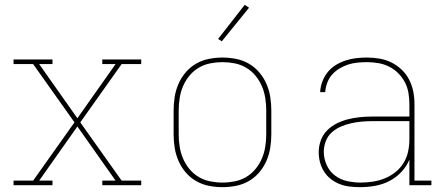

<svg xmlns="http://www.w3.org/2000/svg" viewBox="-20 -766 1840 794"><path d="M36 0V-19H117L288 -260L117 -501H36V-520H197V-501H142L300 -277L458 -501H403V-520H564V-501H483L312 -260L483 -19H564V0H403V-19H458L300 -243L142 -19H197V0Z M900 8Q872 8 844 2.5Q816 -3 791.5 -17Q767 -31 748.5 -52.5Q730 -74 718.5 -100Q707 -126 702.5 -154Q698 -182 698 -210V-310Q698 -338 702.5 -366Q707 -394 718.5 -420Q730 -446 748.5 -467.5Q767 -489 791.5 -503Q816 -517 844 -522.5Q872 -528 900 -528Q928 -528 956 -522.5Q984 -517 1008.5 -503Q1033 -489 1051.5 -467.5Q1070 -446 1081.5 -420Q1093 -394 1097.5 -366Q1102 -338 1102 -310V-210Q1102 -182 1097.5 -154Q1093 -126 1081.5 -100Q1070 -74 1051.5 -52.5Q1033 -31 1008.5 -17Q984 -3 956 2.5Q928 8 900 8ZM900 -11Q925 -11 950.5 -16Q976 -21 998 -34Q1020 -47 1036.5 -67Q1053 -87 1063 -110.5Q1073 -134 1077 -159.5Q1081 -185 1081 -210V-310Q1081 -335 1077 -360.5Q1073 -386 1063 -409.5Q1053 -433 1036.5 -453Q1020 -473 998 -486Q976 -499 950.5 -504Q925 -509 900 -509Q875 -509 849.5 -504Q824 -499 802 -486Q780 -473 763.5 -453Q747 -433 737 -409.5Q727 -386 723 -360.5Q719 -335 719 -310V-210Q719 -185 723 -159.5Q727 -134 737 -110.5Q747 -87 763.5 -67Q780 -47 802 -34Q824 -21 849.5 -16Q875 -11 900 -11ZM897 -595 882 -605 992 -746 1010 -734Z M1469 8Q1448 8 1426.5 5.5Q1405 3 1385.5 -4.5Q1366 -12 1349 -25Q1332 -38 1320.5 -56Q1309 -74 1303.5 -94.5Q1298 -115 1298 -136Q1298 -161 1306.5 -185Q1315 -209 1333 -227Q1351 -245 1373.5 -256Q1396 -267 1420 -273Q1444 -279 1469 -281.5Q1494 -284 1519 -284H1673V-336Q1673 -359 1669 -382.5Q1665 -406 1654 -426.5Q1643 -447 1626.5 -463.5Q1610 -480 1589 -490.5Q1568 -501 1544.5 -505Q1521 -509 1498 -509Q1478 -509 1458 -507Q1438 -505 1419.5 -499Q1401 -493 1383.5 -482.5Q1366 -472 1353 -457Q1340 -442 1333 -423Q1326 -404 1325 -385H1304Q1305 -407 1313 -428.5Q1321 -450 1335 -467.5Q1349 -485 1368.5 -497Q1388 -509 1409.5 -516Q1431 -523 1453 -525.5Q1475 -528 1498 -528Q1524 -528 1550 -523.5Q1576 -519 1599 -507.5Q1622 -496 1641 -478Q1660 -460 1672 -436.5Q1684 -413 1689 -387.5Q1694 -362 1694 -336V-19H1764V0H1673V-106Q1661 -77 1639 -54Q1617 -31 1589.5 -17Q1562 -3 1531 2.5Q1500 8 1469 8ZM1472 -11Q1497 -11 1522.5 -15Q1548 -19 1571.5 -28.5Q1595 -38 1615 -54Q1635 -70 1648.5 -91.5Q1662 -113 1667.5 -138.5Q1673 -164 1673 -189V-265H1519Q1497 -265 1475 -263Q1453 -261 1431 -256Q1409 -251 1388.5 -242Q1368 -233 1351.5 -218Q1335 -203 1327 -181.5Q1319 -160 1319 -138Q1319 -110 1331 -83.5Q1343 -57 1365.5 -40Q1388 -23 1416 -17Q1444 -11 1472 -11Z"/></svg>

Font: Iosevka Etoile Thin
Style: Regular
Weight: 100
Designer: Belleve Invis
Foundry: Belleve Invis
Version: Version 22.1.2; ttfautohint (v1.8.4)